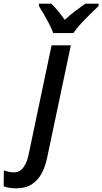

<svg xmlns="http://www.w3.org/2000/svg" viewBox="-143 -786 557 1046"><path d="M-56 240Q-75 240 -93 237Q-111 234 -123 229L-122 142Q-109 147 -95.5 150Q-82 153 -67 153Q-48 153 -33 143Q-18 133 -6.5 112Q5 91 12 60L138 -539H243L114 72Q104 122 83.5 159.5Q63 197 29.5 218.5Q-4 240 -56 240ZM147 -606Q138 -631 124 -657.5Q110 -684 95.5 -709Q81 -734 69 -753V-766H136Q147 -756 160 -741.5Q173 -727 185.5 -710.5Q198 -694 210 -678Q238 -704 267 -726Q296 -748 322 -766H394V-753Q377 -737 350 -710.5Q323 -684 297.5 -656.5Q272 -629 257 -606Z"/></svg>

Font: Noto Sans Display Medium
Style: Italic
Weight: 500
Italic angle: -12°
Designer: Monotype Design Team
Foundry: Monotype Imaging Inc.
Version: Version 2.003